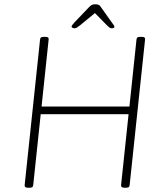

<svg xmlns="http://www.w3.org/2000/svg" viewBox="-20 -874 773 896"><path d="M110 2Q94 2 95 -10L167 -690Q168 -697 171.5 -699.5Q175 -702 184 -702H192Q209 -702 207 -690L174 -377H584L617 -690Q618 -697 621.5 -699.5Q625 -702 634 -702H642Q659 -702 657 -690L585 -10Q584 -3 580.5 -0.5Q577 2 568 2H560Q544 2 545 -10L580 -341H170L135 -10Q134 -3 130.5 -0.5Q127 2 118 2ZM328 -742Q324 -742 319 -744Q314 -746 314 -749Q314 -753 317.5 -757.5Q321 -762 328 -770L395 -840Q403 -848 408.5 -851Q414 -854 424 -854Q431 -854 435.5 -853Q440 -852 443.5 -849.5Q447 -847 450 -842L502 -769Q506 -763 510 -758Q514 -753 514 -749Q514 -745 510 -743.5Q506 -742 501 -742Q496 -742 491 -745.5Q486 -749 478 -757L423 -813L355 -757Q345 -749 339 -745.5Q333 -742 328 -742Z"/></svg>

Font: Asap Thin
Style: Italic
Weight: 250
Italic angle: -6°
Designer: Pablo Cosgaya
Foundry: Omnibus-Type
Version: Version 3.001